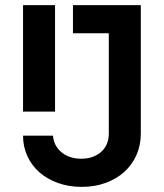

<svg xmlns="http://www.w3.org/2000/svg" viewBox="-20 -720 640 750"><path d="M70 -284H195V-700H70ZM70 -190Q70 -147 87 -110Q104 -73 134.5 -46.5Q165 -20 207.1 -5Q249.2 10 299 10Q350 10 392.5 -5.5Q435 -21 465.5 -48.5Q496 -76 513 -114.3Q530 -152.5 530 -198V-700H265V-590H405V-198Q405 -176.2 397.5 -158.1Q390 -140 375.5 -127Q361 -114 341.3 -107Q321.5 -100 297.5 -100Q251 -100 220.5 -125Q190 -150 187 -190Z"/></svg>

Font: CommitMonoV142 ExtLt
Style: Regular
Weight: 200
Monospace: yes
Designer: Eigil Nikolajsen
Foundry: Eigil Nikolajsen
Version: Version 1.142